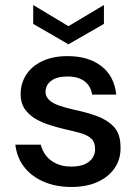

<svg xmlns="http://www.w3.org/2000/svg" viewBox="-20 -731 549 763"><path d="M263 12Q202 12 153.5 -9Q105 -30 76 -67.5Q47 -105 41 -156H142Q148 -132 163 -112.5Q178 -93 203.5 -81Q229 -69 263 -69Q296 -69 317 -78.5Q338 -88 348 -104Q358 -120 358 -138Q358 -165 344 -179Q330 -193 303.5 -201Q277 -209 240 -217Q210 -224 178 -234Q146 -244 120 -259.5Q94 -275 78 -298.5Q62 -322 62 -357Q62 -400 84.5 -434.5Q107 -469 149 -488.5Q191 -508 249 -508Q331 -508 382.5 -468.5Q434 -429 442 -355H346Q341 -389 316 -408Q291 -427 248 -427Q206 -427 183.5 -410Q161 -393 161 -365Q161 -348 174.5 -334.5Q188 -321 213.5 -312Q239 -303 274 -295Q323 -285 364.5 -270Q406 -255 432.5 -227Q459 -199 459 -145Q460 -99 436 -63.5Q412 -28 368 -8Q324 12 263 12ZM252 -555 112 -636V-711L252 -627L393 -711V-636Z"/></svg>

Font: DM Sans 24pt Medium
Style: Regular
Weight: 500
Designer: Colophon Foundry, Jonny Pinhorn
Foundry: Colophon Foundry
Version: Version 4.004;gftools[0.9.30]